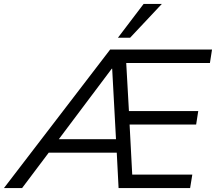

<svg xmlns="http://www.w3.org/2000/svg" viewBox="-75 -957 1099 977"><path d="M-54.9 0 485.6 -705H1003.9L993.2 -636.4H541.5L565.7 -665.1L582.3 -369.8L554 -392H933.8L923.1 -323.4H558.3L583.3 -345.2L599.3 -41.1L570.4 -68.6H903.6L892.4 0H528.4L517.9 -204.2L544.3 -180H153.6L189.6 -202.3L37.4 0ZM493.8 -607.6 209.2 -228.7 203.1 -248.6H533.8L516.4 -227.3L495.8 -607.6ZM525.1 -765 655.7 -936.9H748.4L587.1 -765Z"/></svg>

Font: Nunito Sans 12pt ExtraLight
Style: Italic
Weight: 200
Italic angle: -9°
Designer: Vernon Adams
Foundry: Vernon Adams
Version: Version 3.101;gftools[0.9.27]